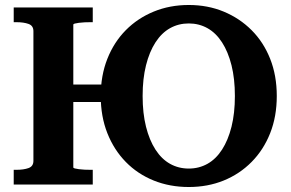

<svg xmlns="http://www.w3.org/2000/svg" viewBox="-20 -740 1169 770"><path d="M190 -401H494V-331H190ZM35 0V-59H46Q75 -59 94.5 -66Q114 -73 114 -95V-615Q114 -637 94.5 -644Q75 -651 46 -651H35V-710H352V-651H343Q332 -651 319.5 -650.5Q307 -650 296.5 -648.5Q286 -647 280 -645.5Q274 -644 274 -641V-69Q274 -66 280 -64.5Q286 -63 296.5 -61.5Q307 -60 319.5 -59.5Q332 -59 343 -59H352V0ZM737 10Q661 10 596.5 -16Q532 -42 484.5 -90.5Q437 -139 410.5 -206Q384 -273 384 -355Q384 -437 410.5 -504Q437 -571 484.5 -619Q532 -667 596.5 -693.5Q661 -720 737 -720Q813 -720 877 -693.5Q941 -667 989 -619Q1037 -571 1063.5 -504Q1090 -437 1090 -355Q1090 -273 1063.5 -206Q1037 -139 989 -90.5Q941 -42 877 -16Q813 10 737 10ZM737 -64Q778 -64 812 -83Q846 -102 870.5 -140Q895 -178 908.5 -232Q922 -286 922 -355Q922 -424 908.5 -478Q895 -532 870.5 -570Q846 -608 812 -627Q778 -646 737 -646Q696 -646 662 -627Q628 -608 603.5 -570Q579 -532 565.5 -478Q552 -424 552 -355Q552 -286 565.5 -232Q579 -178 603.5 -140Q628 -102 662 -83Q696 -64 737 -64Z"/></svg>

Font: Roboto Serif 28pt SemiBold
Style: Regular
Weight: 600
Designer: Greg Gazdowicz
Foundry: Commercial Type
Version: Version 1.008